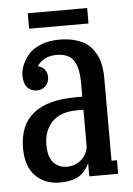

<svg xmlns="http://www.w3.org/2000/svg" viewBox="-48 -650 485 701"><g transform="rotate(-5 194.5 -300.0)"><path d="M80.1 -612.8H297.9V-556.2H80.1ZM337.9 -341.8V-49.8H357.9V0H252V-48.8Q237.8 -16.1 211.7 -1.5Q185.5 13.2 143.1 13.2Q89.4 13.2 54.7 -21.2Q20 -55.7 20 -123Q20 -292 229 -292H252V-340.8Q252 -365.7 248.8 -384Q245.6 -402.3 237.5 -418.7Q229.5 -435.1 212.9 -443.6Q196.3 -452.1 171.9 -452.1Q124 -452.1 100.1 -417Q115.7 -413.6 124.8 -402.1Q133.8 -390.6 133.8 -375Q133.8 -355 121.3 -342Q108.9 -329.1 88.9 -329.1Q67.4 -329.1 54.2 -344Q41 -358.9 41 -388.2Q41 -405.8 48.6 -425Q56.2 -444.3 72 -463.4Q87.9 -482.4 117.9 -494.6Q147.9 -506.8 187 -506.8Q218.3 -506.8 242.9 -499.8Q267.6 -492.7 283 -482.7Q298.3 -472.7 309.6 -456.3Q320.8 -439.9 326.2 -426.8Q331.5 -413.6 334.5 -394.5Q337.4 -375.5 337.6 -366Q337.9 -356.4 337.9 -341.8ZM173.8 -42Q203.1 -42 225.8 -60.5Q248.5 -79.1 252 -109.9V-244.1H229Q167.5 -244.1 136.7 -211.9Q106 -179.7 106 -127.9Q106 -84 125 -63Q144 -42 173.8 -42Z"/></g></svg>

Font: Margherita Semibold
Style: Regular
Weight: 600
Designer: James Puckett
Foundry: Dunwich Type Founders
Version: Version 1.008;hotconv 1.0.109;makeotfexe 2.5.65596